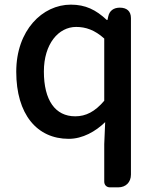

<svg xmlns="http://www.w3.org/2000/svg" viewBox="-20 -584 670 827"><path d="M544 -164V-506C544 -536 526 -551 496 -551C470 -551 451 -538 446 -512L443 -498H440C393 -542 348 -564 285 -564C163 -564 50 -454 50 -275C50 -92 139 14 276 14C336 14 392 -18 433 -58L429 37V198C429 213 439 223 454 223H486H489C522 223 544 201 544 168ZM429 -217V-150C389 -103 350 -83 304 -83C218 -83 169 -152 169 -276C169 -395 232 -468 308 -468C349 -468 388 -455 429 -418V-284Z"/></svg>

Font: GenSenRounded2 TW M
Style: Regular
Weight: 500
Version: Version 2.100;PS 2.1;hotconv 16.6.51;makeotf.lib2.5.65220 DE